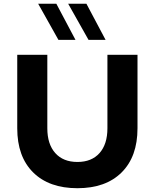

<svg xmlns="http://www.w3.org/2000/svg" viewBox="-20 -992 824 1022"><path d="M711.9 -309.1Q711.9 -158.2 627.4 -74.2Q543 9.8 392.1 9.8Q241.2 9.8 156.5 -74.2Q71.8 -158.2 71.8 -309.1V-700.2H231.9V-309.1Q231.9 -224.6 274.2 -177.2Q316.4 -129.9 392.1 -129.9Q467.8 -129.9 509.8 -177.2Q551.8 -224.6 551.8 -309.1V-700.2H711.9ZM381.8 -779.8H291L183.1 -972.2H279.8ZM542 -779.8H451.2L342.8 -972.2H439.9Z"/></svg>

Font: Gully
Style: Bold
Weight: 700
Designer: jaikishan Patel
Foundry: MagicType
Version: Version 1.000;Glyphs 3.2 (3242)